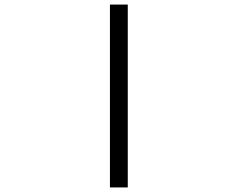

<svg xmlns="http://www.w3.org/2000/svg" viewBox="-20 -790 1040 840"><path d="M539 30V-770H461V30Z"/></svg>

Font: LINE Seed JP_OTF Regular
Style: Regular
Weight: 400
Designer: LY Corporation & Fontrix & Fontworks
Version: Version 1.002